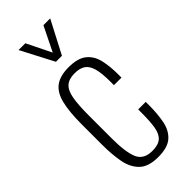

<svg xmlns="http://www.w3.org/2000/svg" viewBox="-263 -851 901 901"><g transform="rotate(-45 187.5 -400.5)"><path d="M192 9Q127 9 96 -21.5Q65 -52 55.5 -103Q46 -154 46 -217V-353Q46 -438 59 -489.5Q72 -541 104 -564Q136 -587 192 -587Q252 -587 282.5 -562.5Q313 -538 323 -495.5Q333 -453 333 -400V-377H283V-400Q283 -459 273.5 -490.5Q264 -522 244 -534.5Q224 -547 192 -547Q153 -547 133 -528.5Q113 -510 106 -469Q99 -428 99 -359V-209Q99 -115 117.5 -73Q136 -31 193 -31Q232 -31 251.5 -48Q271 -65 277 -101Q283 -137 283 -194V-216H333V-195Q333 -137 324 -91Q315 -45 285 -18Q255 9 192 9ZM168 -647 83 -810H128L188 -688L248 -810H293L208 -647Z"/></g></svg>

Font: Oswald ExtraLight
Style: Regular
Weight: 250
Designer: Vernon Adams
Foundry: Vernon Adams
Version: Version 4.103;gftools[0.9.33.dev8+g029e19f]